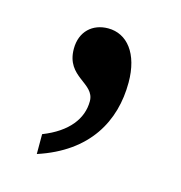

<svg xmlns="http://www.w3.org/2000/svg" viewBox="-56 -177 362 383"><g transform="rotate(15 124.5 14.5)"><path d="M51 154C152 121 191 49 191 -31C191 -91 163 -125 124 -125C92 -125 68 -104 68 -68C68 -9 126 -13 126 25C126 61 102 93 51 113Z"/></g></svg>

Font: Noto Serif Bengali Condensed Medium
Style: Regular
Weight: 500
Width: 3
Designer: Juan Bruce, Universal Thirst, Indian Type Foundry and the Monotype Design Team.
Foundry: Monotype Imaging Inc.
Version: Version 2.003